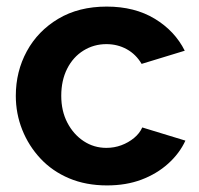

<svg xmlns="http://www.w3.org/2000/svg" viewBox="-20 -553 604 583"><path d="M28 -262Q28 -336 61.5 -397.5Q95 -459 157 -496Q219 -533 304 -533Q389 -533 450 -496Q511 -459 541 -399L410 -359Q393 -388 365 -403.5Q337 -419 303 -419Q265 -419 233.5 -399.5Q202 -380 184 -344.5Q166 -309 166 -262Q166 -216 184.5 -180.5Q203 -145 234 -124.5Q265 -104 303 -104Q327 -104 348.5 -112Q370 -120 387 -134Q404 -148 412 -166L543 -126Q525 -87 490.5 -56Q456 -25 409.5 -7.5Q363 10 305 10Q241 10 190 -11.5Q139 -33 103 -71.5Q67 -110 47.5 -159Q28 -208 28 -262Z"/></svg>

Font: YasnoRaleway
Style: Bold
Weight: 700
Designer: Matt McInerney, Pablo Impallari, Rodrigo Fuenzalida
Foundry: Matt McInerney, Pablo Impallari, Rodrigo Fuenzalida
Version: Version 4.026